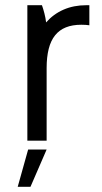

<svg xmlns="http://www.w3.org/2000/svg" viewBox="-20 -540 393 737"><path d="M85 0H159V-279Q159 -321 167 -352.5Q175 -384 191.5 -404.5Q208 -425 233 -435Q258 -445 292 -445Q300 -445 309 -444.5Q318 -444 323 -443V-520H311Q263 -520 224 -503Q185 -486 157 -454Q155 -471 150.5 -488.5Q146 -506 141 -520H85ZM48 177H97L159 34H88Z"/></svg>

Font: Fixel Variable
Style: Regular
Weight: 100
Width: 3
Designer: AlfaBravo + MacPaw
Foundry: Kyrylo Tkachov, Marchela Mozhyna, Serhii Makarenko, Maria Weinstein, Zakhar Kryvoshyya
Version: Version 1.211